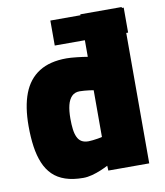

<svg xmlns="http://www.w3.org/2000/svg" viewBox="-80 -761 722 840"><g transform="rotate(-10 280.5 -340.5)"><path d="M199.8 -579.4V-690.4H525.7V-579.4ZM222.5 12.6Q176.9 12.6 143.4 1.2Q109.8 -10.1 87.3 -32.2Q64.8 -54.3 51.3 -86.6Q37.8 -118.9 31.8 -160.3Q25.8 -201.8 25.8 -252Q25.8 -337.9 48.2 -396.3Q70.6 -454.7 118.3 -485Q165.9 -515.3 240.6 -515.3Q257.8 -515.3 285.9 -512.2Q314 -509.1 333.6 -505.7V-694.5H517.4V0H335.7L334.6 -21.6Q321.3 -14.6 302 -6.5Q282.7 1.6 262.1 7.1Q241.5 12.6 222.5 12.6ZM273.1 -141.2Q280.7 -141.2 292.3 -142.6Q303.9 -144 315.4 -145.8Q327 -147.7 333.6 -149.6V-357.2Q326.1 -358.7 315.1 -360.1Q304.2 -361.5 293.1 -362.4Q282.1 -363.4 272.1 -363.4Q250.5 -363.4 237.2 -350Q223.9 -336.7 217.7 -312.1Q211.6 -287.5 211.6 -252Q211.6 -225.6 214.2 -205Q216.8 -184.4 223.6 -170Q230.3 -155.5 242.2 -148.4Q254.1 -141.2 273.1 -141.2Z"/></g></svg>

Font: TitilliumWeb ExtraLight
Style: Regular
Weight: 400
Designer: Mohamed Gaber, Accademia di Belle Arti di Urbino and others
Foundry: Kief Type Foundry, Accademia di Belle Arti di Urbino and others
Version: Version 3.000; ttfautohint (v1.8.2)